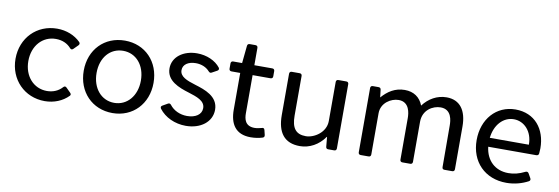

<svg xmlns="http://www.w3.org/2000/svg" viewBox="-49 -924 3686 1267"><g transform="rotate(10 1794.5 -290.5)"><path d="M274.4 11.7C336.9 11.7 393.6 -11.7 432.6 -51.8C438.5 -57.6 438.5 -64.5 430.7 -72.3L401.4 -101.6C394.5 -108.4 386.7 -108.4 379.9 -100.6C354.5 -72.3 319.3 -56.6 277.3 -56.6C188.5 -56.6 123 -128.9 123 -230.5C123 -333 188.5 -405.3 277.3 -405.3C320.3 -405.3 355.5 -389.6 379.9 -361.3C386.7 -353.5 394.5 -353.5 401.4 -360.4L430.7 -389.6C437.5 -396.5 438.5 -404.3 431.6 -412.1C392.6 -451.2 335.9 -473.6 274.4 -473.6C138.7 -473.6 37.1 -371.1 37.1 -230.5C37.1 -91.8 138.7 11.7 274.4 11.7Z M728.5 11.7C864.3 11.7 961.9 -89.8 961.9 -231.4C961.9 -373 864.3 -473.6 728.5 -473.6C591.8 -473.6 494.1 -373 494.1 -231.4C494.1 -89.8 591.8 11.7 728.5 11.7ZM728.5 -56.6C641.6 -56.6 580.1 -128.9 580.1 -231.4C580.1 -335 641.6 -405.3 728.5 -405.3C814.5 -405.3 877 -335 877 -231.4C877 -128.9 814.5 -56.6 728.5 -56.6Z M1219.7 10.7C1318.4 10.7 1392.6 -44.9 1392.6 -127C1392.6 -217.8 1299.8 -247.1 1236.3 -266.6C1174.8 -285.2 1128.9 -303.7 1128.9 -346.7C1128.9 -384.8 1164.1 -408.2 1214.8 -408.2C1252 -408.2 1285.2 -394.5 1306.6 -370.1C1313.5 -362.3 1320.3 -360.4 1328.1 -365.2L1362.3 -383.8C1371.1 -388.7 1374 -396.5 1368.2 -405.3C1335.9 -447.3 1276.4 -473.6 1211.9 -473.6C1119.1 -473.6 1048.8 -420.9 1048.8 -344.7C1048.8 -260.7 1133.8 -229.5 1201.2 -209C1256.8 -191.4 1313.5 -173.8 1313.5 -124C1313.5 -81.1 1273.4 -54.7 1216.8 -54.7C1168.9 -54.7 1126 -75.2 1100.6 -108.4C1094.7 -116.2 1087.9 -118.2 1079.1 -113.3L1044.9 -93.8C1036.1 -88.9 1034.2 -81.1 1040 -72.3C1079.1 -20.5 1146.5 10.7 1219.7 10.7Z M1716.8 -62.5C1702.1 -58.6 1685.5 -54.7 1668.9 -54.7C1605.5 -54.7 1596.7 -102.5 1596.7 -139.6V-395.5H1716.8C1726.6 -395.5 1732.4 -401.4 1732.4 -411.1V-446.3C1732.4 -456.1 1726.6 -461.9 1716.8 -461.9H1596.7V-578.1C1596.7 -587.9 1590.8 -593.8 1581.1 -593.8H1543C1533.2 -593.8 1527.3 -588.9 1526.4 -579.1L1514.6 -461.9H1455.1C1445.3 -461.9 1439.5 -456.1 1439.5 -446.3V-411.1C1439.5 -401.4 1445.3 -395.5 1455.1 -395.5H1513.7V-149.4C1513.7 -54.7 1552.7 10.7 1654.3 10.7C1685.5 10.7 1710.9 5.9 1733.4 -1C1743.2 -3.9 1746.1 -10.7 1744.1 -20.5L1736.3 -52.7C1733.4 -63.5 1726.6 -66.4 1716.8 -62.5Z M2144.5 -446.3V-184.6C2144.5 -107.4 2067.4 -59.6 2011.7 -59.6C1945.3 -59.6 1916 -96.7 1916 -180.7V-446.3C1916 -456.1 1910.2 -461.9 1900.4 -461.9H1847.7C1837.9 -461.9 1832 -456.1 1832 -446.3V-169.9C1832 -52.7 1879.9 11.7 1984.4 11.7C2048.8 11.7 2109.4 -21.5 2149.4 -79.1H2151.4L2157.2 -14.6C2158.2 -4.9 2163.1 0 2172.9 0H2212.9C2222.7 0 2228.5 -5.9 2228.5 -15.6V-446.3C2228.5 -456.1 2222.7 -461.9 2212.9 -461.9H2160.2C2150.4 -461.9 2144.5 -456.1 2144.5 -446.3Z M2883.8 -473.6C2820.3 -473.6 2764.6 -441.4 2726.6 -390.6C2706.1 -444.3 2663.1 -473.6 2603.5 -473.6C2539.1 -473.6 2491.2 -442.4 2451.2 -396.5L2445.3 -447.3C2444.3 -457 2438.5 -461.9 2428.7 -461.9H2390.6C2380.9 -461.9 2375 -456.1 2375 -446.3V-15.6C2375 -5.9 2380.9 0 2390.6 0H2443.4C2453.1 0 2459 -5.9 2459 -15.6V-292C2459 -362.3 2524.4 -401.4 2575.2 -401.4C2648.4 -401.4 2654.3 -325.2 2654.3 -293.9V-15.6C2654.3 -5.9 2660.2 0 2669.9 0H2722.7C2732.4 0 2738.3 -5.9 2738.3 -15.6V-284.2C2738.3 -364.3 2804.7 -401.4 2856.4 -401.4C2930.7 -401.4 2935.5 -326.2 2935.5 -293.9L2936.5 -15.6C2936.5 -4.9 2942.4 0 2952.1 0H3003.9C3013.7 0 3019.5 -5.9 3019.5 -15.6V-301.8C3019.5 -409.2 2973.6 -473.6 2883.8 -473.6Z M3550.8 -249C3550.8 -378.9 3474.6 -473.6 3345.7 -473.6C3216.8 -473.6 3127 -371.1 3127 -230.5C3127 -85 3224.6 13.7 3368.2 13.7C3422.9 13.7 3473.6 -1 3513.7 -22.5C3522.5 -27.3 3524.4 -35.2 3519.5 -43.9L3502.9 -73.2C3498 -82 3490.2 -84 3481.4 -80.1C3440.4 -59.6 3406.2 -51.8 3370.1 -51.8C3282.2 -51.8 3220.7 -108.4 3210 -200.2H3532.2C3541 -200.2 3547.9 -205.1 3548.8 -214.8C3549.8 -226.6 3550.8 -238.3 3550.8 -249ZM3471.7 -259.8H3210C3219.7 -348.6 3275.4 -408.2 3345.7 -408.2C3416 -408.2 3472.7 -347.7 3471.7 -259.8Z"/></g></svg>

Font: Ed Sans Neue
Style: Regular
Weight: 400
Designer: Stephen Hutchings
Version: Version 1.004;PS 001.004;hotconv 1.0.88;makeotf.lib2.5.64775